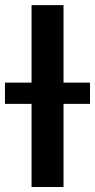

<svg xmlns="http://www.w3.org/2000/svg" viewBox="-72 -748 380 768"><path d="M182.1 -727.5V0H54.2V-727.5ZM-52.2 -332.5V-417.5H288.1V-332.5Z"/></svg>

Font: Inter Display Semi Bold
Style: Regular
Weight: 600
Designer: Rasmus Andersson
Foundry: rsms
Version: Version 4.000;git-37864ae